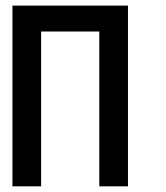

<svg xmlns="http://www.w3.org/2000/svg" viewBox="-20 -657 586 677"><path d="M431.2 0H330.1V-545.9H125V0H23.9V-637.2H431.2Z"/></svg>

Font: Anonymous Pro
Style: Bold
Weight: 700
Monospace: yes
Designer: Mark Simonson
Version: Version 1.003